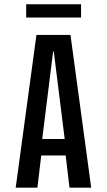

<svg xmlns="http://www.w3.org/2000/svg" viewBox="-20 -860 490 880"><path d="M398 0H298.5L281 -147.5H169L151.5 0H52L147 -700H303ZM223.5 -624 173.5 -223H276.5L226.5 -624ZM100 -779.5V-840.5H351.5V-779.5Z"/></svg>

Font: Trispace Condensed
Style: Regular
Weight: 400
Width: 3
Designer: Tyler Finck
Foundry: Etcetera Type Company
Version: Version 1.210; ttfautohint (v1.8.3)